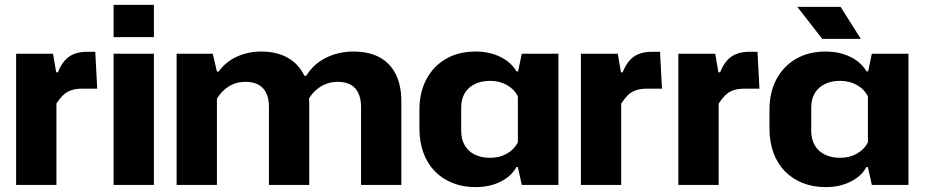

<svg xmlns="http://www.w3.org/2000/svg" viewBox="-20 -757 3785 786"><path d="M46 0V-537H197L210 -461H217Q235 -506 263.5 -525.5Q292 -545 337 -545H370L378 -394H316Q289 -394 270 -387Q251 -380 237.5 -366.5Q224 -353 211 -333V0Z M445 0V-537H610V0ZM445 -605V-737H610V-605Z M703 0V-537H851L868 -464H875Q905 -505 950.5 -525.5Q996 -546 1050 -546Q1113 -546 1158 -520.5Q1203 -495 1226 -447H1234Q1263 -495 1314.5 -520.5Q1366 -546 1427 -546Q1490 -546 1533.5 -522.5Q1577 -499 1600 -453.5Q1623 -408 1623 -342V0H1458V-320Q1458 -353 1447 -376Q1436 -399 1415 -410.5Q1394 -422 1362 -422Q1337 -422 1315 -413.5Q1293 -405 1275.5 -390Q1258 -375 1245 -354Q1246 -347 1246 -339.5Q1246 -332 1246 -325V0H1081V-320Q1081 -353 1070 -376Q1059 -399 1037.5 -410.5Q1016 -422 985 -422Q947 -422 917 -403.5Q887 -385 868 -353V0Z M1927 9Q1875 9 1832.5 -8Q1790 -25 1759.5 -56.5Q1729 -88 1713 -132.5Q1697 -177 1697 -231V-307Q1697 -379 1725.5 -432.5Q1754 -486 1805.5 -516Q1857 -546 1927 -546Q1984 -546 2028.5 -524Q2073 -502 2094 -465H2101L2116 -537H2266V0H2116L2100 -73H2094Q2073 -35 2028.5 -13Q1984 9 1927 9ZM1986 -111Q2025 -111 2055 -128Q2085 -145 2100 -174V-363Q2085 -392 2055 -409Q2025 -426 1986 -426Q1951 -426 1924 -413Q1897 -400 1882.5 -375.5Q1868 -351 1868 -317V-221Q1868 -187 1882.5 -162Q1897 -137 1924 -124Q1951 -111 1986 -111Z M2358 0V-537H2509L2522 -461H2529Q2547 -506 2575.5 -525.5Q2604 -545 2649 -545H2682L2690 -394H2628Q2601 -394 2582 -387Q2563 -380 2549.5 -366.5Q2536 -353 2523 -333V0Z M2757 0V-537H2908L2921 -461H2928Q2946 -506 2974.5 -525.5Q3003 -545 3048 -545H3081L3089 -394H3027Q3000 -394 2981 -387Q2962 -380 2948.5 -366.5Q2935 -353 2922 -333V0Z M3360 9Q3308 9 3265.5 -8Q3223 -25 3192.5 -56.5Q3162 -88 3146 -132.5Q3130 -177 3130 -231V-307Q3130 -379 3158.5 -432.5Q3187 -486 3238.5 -516Q3290 -546 3360 -546Q3417 -546 3461.5 -524Q3506 -502 3527 -465H3534L3549 -537H3699V0H3549L3533 -73H3527Q3506 -35 3461.5 -13Q3417 9 3360 9ZM3419 -111Q3458 -111 3488 -128Q3518 -145 3533 -174V-363Q3518 -392 3488 -409Q3458 -426 3419 -426Q3384 -426 3357 -413Q3330 -400 3315.5 -375.5Q3301 -351 3301 -317V-221Q3301 -187 3315.5 -162Q3330 -137 3357 -124Q3384 -111 3419 -111ZM3346 -598 3244 -729H3421L3504 -598Z"/></svg>

Font: Hubot Sans
Style: Bold
Weight: 700
Designer: Deni Anggara
Foundry: GitHub, Inc., Subsidiary of Microsoft Corporation
Version: Version 2.000